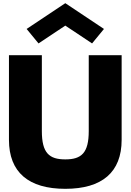

<svg xmlns="http://www.w3.org/2000/svg" viewBox="-20 -1172 821 1207"><path d="M147.4 -990 222.2 -899 390.5 -1011 558.8 -899 633.6 -990 390.5 -1152ZM537.9 -825H744.7V-293C744.7 -89 621.5 15 390.5 15C159.5 15 36.3 -89 36.3 -293V-825H243.1V-348C243.1 -210 289.3 -170 390.5 -170C491.7 -170 537.9 -210 537.9 -348Z"/></svg>

Font: Hussar
Style: BdWide
Weight: 700
Foundry: Cannot Into Space Fonts
Version: Version 2.00